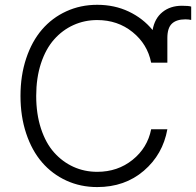

<svg xmlns="http://www.w3.org/2000/svg" viewBox="-20 -757 804 787"><path d="M666 -500H599.6Q584.5 -576.2 523.4 -625.5Q462.4 -674.8 378.4 -674.8Q326.7 -674.8 281.2 -654.3Q235.8 -633.8 201.7 -595.2Q167.5 -556.6 147.9 -497.1Q128.4 -437.5 128.4 -363.8Q128.4 -290 147.9 -230.2Q167.5 -170.4 201.7 -132.1Q235.8 -93.8 281 -73.2Q326.2 -52.7 378.4 -52.7Q462.4 -52.7 523.4 -101.8Q584.5 -150.9 599.6 -227.1H666Q647.5 -124 569.6 -57.1Q491.7 9.8 378.4 9.8Q310.1 9.8 252 -16.8Q193.8 -43.5 152.3 -91.6Q110.8 -139.6 87.4 -209.7Q64 -279.8 64 -363.8Q64 -447.8 87.4 -517.8Q110.8 -587.9 152.3 -636Q193.8 -684.1 252 -710.7Q310.1 -737.3 378.4 -737.3Q449.2 -737.3 507.6 -709.7Q565.9 -682.1 605.5 -633.8Q613.8 -681.6 646 -707.5Q678.2 -733.4 725.6 -733.4Q753.9 -733.4 763.7 -730V-675.3Q752.9 -677.7 739.7 -677.7Q703.6 -677.7 684.8 -660.2Q666 -642.6 666 -601.1Z"/></svg>

Font: Interop Light
Style: Regular
Weight: 300
Designer: Rasmus Andersson, Google, Jang Haemin
Foundry: jhaemin
Version: Version 1.007